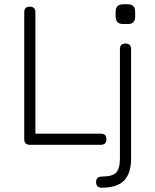

<svg xmlns="http://www.w3.org/2000/svg" viewBox="-20 -675 724 895"><path d="M554 -563Q519 -563 519 -598V-620Q519 -655 554 -655H577Q610 -655 610 -620V-598Q610 -563 577 -563ZM119 0Q93 0 93 -26V-618Q93 -644 119 -644Q145 -644 145 -618V-52H450Q476 -52 476 -26Q476 0 450 0ZM455 148Q503 148 521 130Q539 112 539 64V-446Q539 -472 565 -472Q591 -472 591 -446V64Q591 134 558 167Q525 200 455 200Q428 200 428 174Q428 148 455 148Z"/></svg>

Font: Jura
Style: Regular
Weight: 400
Designer: Daniel Johnson, Alexei Vanyashin
Foundry: Daniel Johnson
Version: Version 5.103